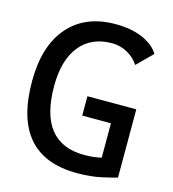

<svg xmlns="http://www.w3.org/2000/svg" viewBox="-107 -791 800 889"><g transform="rotate(15 293.0 -346.5)"><path d="M342.8 9.8Q32.2 9.8 32.2 -347.7Q32.2 -517.1 112.8 -610.1Q193.4 -703.1 338.9 -703.1Q411.6 -703.1 466.3 -680.4Q521 -657.7 546.9 -616.2L474.1 -543.9Q451.7 -577.1 417.7 -595.2Q383.8 -613.3 344.7 -613.3Q246.1 -613.3 191.4 -545.2Q136.7 -477.1 136.7 -352.5Q136.7 -80.1 354.5 -80.1Q377.4 -80.1 397.7 -82.5Q418 -85 435.5 -88.9V-253.9H297.9V-346.7H532.2V-19.5Q511.7 -13.2 460.2 -1.7Q408.7 9.8 342.8 9.8Z"/></g></svg>

Font: CaskaydiaCove NFP
Style: Regular
Weight: 400
Designer: Aaron Bell
Foundry: Saja Typeworks
Version: Version 2111.001; VTT 6.35;Nerd Fonts 3.1.1